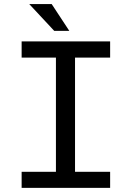

<svg xmlns="http://www.w3.org/2000/svg" viewBox="-20 -912 640 932"><path d="M85 -710.9V-632.3H251.5V-78.1H85V0H514.6V-78.1H344.2V-632.3H514.6V-710.9ZM316.4 -762.2 231 -892.1H122.1L243.2 -762.2Z"/></svg>

Font: Roboto Mono
Style: Regular
Weight: 400
Monospace: yes
Designer: Google
Version: Version 3.000